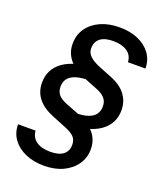

<svg xmlns="http://www.w3.org/2000/svg" viewBox="-146 -822 821 981"><g transform="rotate(20 264.5 -331.5)"><path d="M259 -176 264 -241Q310 -241 338 -250.5Q366 -260 378.5 -278Q391 -296 391 -321Q391 -348 375 -365.5Q359 -383 330 -394L255 -424Q196 -447 166 -484Q136 -521 136 -569Q136 -618 161.5 -654Q187 -690 231.5 -710Q276 -730 335 -730Q392 -730 435.5 -711Q479 -692 504 -657.5Q529 -623 529 -577H434Q432 -614 403.5 -633.5Q375 -653 328 -653Q281 -653 257 -634Q233 -615 233 -580Q233 -556 250.5 -538.5Q268 -521 304 -506L374 -478Q431 -456 459 -419.5Q487 -383 487 -334Q487 -261 427.5 -218.5Q368 -176 259 -176ZM210 67Q153 67 109 47.5Q65 28 40 -6.5Q15 -41 15 -87H110Q113 -50 141 -30.5Q169 -11 217 -11Q263 -11 287 -29.5Q311 -48 311 -83Q311 -108 297 -124Q283 -140 246 -155L170 -186Q114 -208 85.5 -244Q57 -280 57 -329Q57 -403 116.5 -445.5Q176 -488 285 -488L280 -422Q235 -422 207 -412.5Q179 -403 166 -385.5Q153 -368 153 -342Q153 -316 167 -299Q181 -282 214 -269L289 -240Q349 -216 378.5 -179.5Q408 -143 408 -94Q408 -47 382.5 -10.5Q357 26 313 46.5Q269 67 210 67Z"/></g></svg>

Font: Instrument Sans Medium
Style: Italic
Weight: 500
Italic angle: -13°
Designer: Rodrigo Fuenzalida
Foundry: fragTYPE
Version: Version 1.000;gftools[0.9.28]